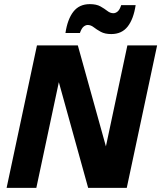

<svg xmlns="http://www.w3.org/2000/svg" viewBox="-20 -910 781 930"><path d="M12 0 159 -690H357L493 -201L597 -690H741L594 0H407L265 -512L156 0ZM297 -750Q307 -817 335.5 -853.5Q364 -890 415 -890Q447 -890 466.5 -879Q486 -868 500 -857Q514 -846 529 -846Q540 -846 550 -854.5Q560 -863 567 -885H637Q627 -818 598.5 -781.5Q570 -745 519 -745Q488 -745 468 -756Q448 -767 434 -778Q420 -789 405 -789Q395 -789 385 -781Q375 -773 367 -750Z"/></svg>

Font: Radio Canada
Style: Bold Italic
Weight: 700
Italic angle: -12°
Designer: Charles Daoud, Etienne Aubert Bonn, Alexandre Saumier Demers, Jacques Le Bailly
Foundry: Radio-Canada
Version: Version 2.104; ttfautohint (v1.8.4.7-5d5b);gftools[0.9.28.de